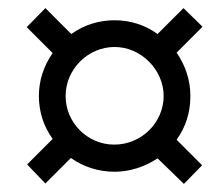

<svg xmlns="http://www.w3.org/2000/svg" viewBox="-20 -590 539 474"><path d="M434 -136 479 -182 416 -245C439 -277 450 -313 450 -353C450 -392 438 -428 416 -460L480 -524L433 -570L369 -506C337 -529 301 -540 263 -540C225 -540 188 -529 156 -506L92 -570L46 -523L110 -459C87 -426 76 -390 76 -353C76 -315 87 -279 110 -247L47 -184L92 -137L155 -200C186 -178 223 -166 263 -166C300 -166 337 -178 369 -199ZM262 -233C196 -233 142 -287 142 -353C142 -419 197 -474 263 -474C328 -474 384 -418 384 -353C384 -288 330 -233 262 -233Z"/></svg>

Font: Noto Sans UI Condensed Medium
Style: Italic
Weight: 500
Width: 3
Italic angle: -12°
Designer: Monotype Design Team
Foundry: Monotype Imaging Inc.
Version: Version 1.901